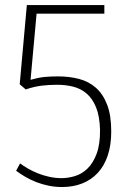

<svg xmlns="http://www.w3.org/2000/svg" viewBox="-20 -731 514 761"><path d="M376.5 -216.3Q375 -270 361.1 -304.7Q347.2 -339.4 324.2 -359.4Q301.3 -379.4 271.2 -387.2Q241.2 -395 207 -395Q174.3 -395 144.5 -391.4Q114.7 -387.7 82 -376.5L58.1 -397L86.4 -710.9H393.6V-676.8H125L101.1 -414.6Q115.7 -418.9 128.7 -421.6Q141.6 -424.3 154.8 -425.8Q168 -427.2 181.6 -427.7Q195.3 -428.2 210.9 -428.2Q254.9 -428.2 293.2 -418.2Q331.5 -408.2 359.9 -383.3Q388.2 -358.4 404.5 -316.4Q420.9 -274.4 420.9 -210Q420.9 -155.8 407 -114.5Q393.1 -73.2 367.4 -45.7Q341.8 -18.1 305.9 -3.9Q270 10.3 226.1 10.3Q198.7 10.3 173.3 5.1Q147.9 0 125 -8.8Q102.1 -17.6 81.8 -29.3Q61.5 -41 43.9 -54.2L59.6 -83.5Q72.3 -73.7 90.3 -63.2Q108.4 -52.7 129.6 -44.2Q150.9 -35.6 175 -30.3Q199.2 -24.9 224.1 -24.9Q250 -24.9 277.3 -33.2Q304.7 -41.5 326.9 -63Q349.1 -84.5 363 -121.6Q377 -158.7 376.5 -216.3Z"/></svg>

Font: Ufes Sans Thin
Style: Regular
Weight: 100
Designer: Ricardo Esteves & Thais Bronze
Foundry: ProDesignUfes - Ricardo Esteves, Thais Bronze (This is a derivative work, based on Roboto family, by Christian Robertson
Version: Version 2.0